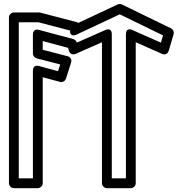

<svg xmlns="http://www.w3.org/2000/svg" viewBox="-20 -941 931 978"><path d="M621.4 -32.5H549.4V-764.2C549.4 -764.2 553.5 -804.5 514.3 -787.1L371.1 -723.8C370.9 -724.8 371.1 -723.9 370.8 -724.9C368.4 -733.2 361.6 -739.7 353.3 -742L179.1 -788.6C176.1 -789.4 147.6 -797.9 147.6 -764.5V-668.1C147.6 -656.3 156.8 -646.4 166.3 -643.9L286.6 -612.8L275.6 -578.3L179.2 -604.6C176.3 -605.4 147.6 -614.1 147.6 -580.5V-32.5H75.6V-827.5H175.9L337 -785.4C337 -785.4 332.5 -747.3 372.5 -766L589.9 -868L810.4 -760.7L799.6 -723.8L656.5 -787.1C656.5 -787.1 621.4 -807.2 621.4 -764.2ZM646.4 17.5C657.1 17.5 671.4 7.6 671.4 -7.5V-725.8L805.4 -666.6C825.9 -657.5 836.7 -672.7 839.5 -682.4L864.4 -766.9C867.5 -777.6 862.6 -791 851.3 -796.5L601 -918.2C594.4 -921.4 586.3 -921.5 579.4 -918.3L379.8 -824.7C379.8 -824.7 375.4 -827.1 372.6 -827.8L185.5 -876.7C183.8 -877.1 181.2 -877.5 179.1 -877.5H50.6C39.9 -877.5 25.6 -867.6 25.6 -852.5V-7.5C25.6 3.2 35.5 17.5 50.6 17.5H172.6C183.3 17.5 197.6 7.6 197.6 -7.5V-547.7L285.5 -523.8C297.4 -520.5 311.7 -527.3 315.9 -540.3L342.3 -622.7C347.3 -638.2 337.3 -651.3 324.8 -654.5L197.6 -687.5V-731.9L326.8 -697.3L331.2 -682.4C337.5 -660.9 356.1 -662.5 365.3 -666.6L499.4 -725.8V-7.5C499.4 3.2 509.2 17.5 524.4 17.5Z"/></svg>

Font: Stormning Aesir
Style: Light
Weight: 400
Designer: Robert Jablonski, Mew Too
Foundry: Cannot Into Space Fonts
Version: Version 0.90